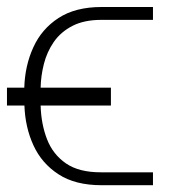

<svg xmlns="http://www.w3.org/2000/svg" viewBox="-47 -540 484 551"><path d="M244.3 -45.5H392V-8.5H244.3Q169 -8.5 120.9 -39.8Q72.8 -71 49 -122.9Q25.2 -174.7 23.1 -237.2H-27V-288.4H22.7Q24.5 -351.2 48.5 -403.9Q72.4 -456.7 120.9 -488.3Q169.4 -519.9 244.3 -519.9H392V-483H244.3Q194.2 -483 160.7 -465.6Q127.1 -448.2 107.4 -419.6Q87.7 -391 79 -356.7Q70.3 -322.4 69.6 -288.4H271.3V-237.2H69.6Q71 -184.3 87.9 -140.6Q104.8 -96.9 142.4 -71Q180 -45.1 244.3 -45.5Z"/></svg>

Font: Inter UI Thin
Style: Regular
Weight: 100
Designer: Rasmus Andersson
Foundry: rsms
Version: 3.2;8d6f07862